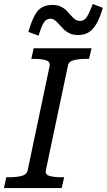

<svg xmlns="http://www.w3.org/2000/svg" viewBox="-39 -955 542 975"><path d="M101 -88 213 -620Q217 -642 194.5 -649Q172 -656 135 -656H120L132 -710H426L413 -656H398Q362 -656 336 -649.5Q310 -643 306 -622L194 -91Q189 -69 211.5 -62Q234 -55 271 -55H287L274 0H-19L-7 -55H9Q45 -55 70.5 -61.5Q96 -68 101 -88ZM358 -777Q333 -777 315 -785.5Q297 -794 284.5 -806.5Q272 -819 261.5 -831Q251 -843 240.5 -851.5Q230 -860 217 -860Q196 -860 183.5 -840.5Q171 -821 157 -774L105 -793Q120 -844 136 -874.5Q152 -905 174 -917.5Q196 -930 227 -930Q251 -930 268.5 -922Q286 -914 298 -902Q310 -890 320.5 -877.5Q331 -865 342 -857Q353 -849 368 -849Q383 -849 393 -858.5Q403 -868 412 -887Q421 -906 432 -935L483 -915Q468 -863 450 -833Q432 -803 410 -790Q388 -777 358 -777Z"/></svg>

Font: Roboto Serif
Style: Italic
Weight: 400
Italic angle: -10°
Designer: Greg Gazdowicz
Foundry: Commercial Type
Version: Version 1.008